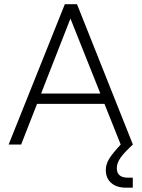

<svg xmlns="http://www.w3.org/2000/svg" viewBox="-20 -670 656 890"><path d="M128.5 -236.5V-188.5H481V-236.5ZM596 0 337 -650.5H280.5L20 0H78L306.5 -584L539.5 0ZM596 0H539.5Q499.5 43 485 67.8Q470.5 92.5 470.5 118Q470.5 156 495.5 178Q520.5 200 564 200H595.5V153.5H572Q521.5 153.5 521.5 109Q521.5 86.5 538.2 62Q555 37.5 596 0Z"/></svg>

Font: Overused Grotesk Light
Style: Regular
Weight: 300
Designer: RandomMaerks
Version: Version 0.005